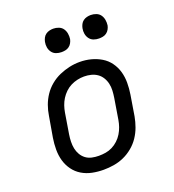

<svg xmlns="http://www.w3.org/2000/svg" viewBox="-136 -849 872 962"><g transform="rotate(-20 300.0 -367.5)"><path d="M253 8Q222 8 192.5 2Q163 -4 138 -19Q113 -34 96 -57.5Q79 -81 71 -109Q63 -137 63 -168Q63 -199 68 -230L87 -340Q91 -367 100.5 -393.5Q110 -420 126 -444Q142 -468 165 -487Q188 -506 214.5 -517.5Q241 -529 268 -535Q295 -541 323 -541Q354 -541 383 -533.5Q412 -526 437 -511Q462 -496 479 -472.5Q496 -449 504 -421Q512 -393 512 -362Q512 -331 507 -300L489 -190Q484 -163 474.5 -136.5Q465 -110 449 -86Q433 -62 410 -43Q387 -24 361 -12.5Q335 -1 307.5 3.5Q280 8 253 8ZM254 -66Q273 -66 291 -69Q309 -72 326 -80.5Q343 -89 357.5 -102.5Q372 -116 382 -132.5Q392 -149 398 -166.5Q404 -184 407 -202L425 -312Q428 -331 429 -350Q430 -369 426 -387Q422 -405 412.5 -420.5Q403 -436 388.5 -446Q374 -456 356 -460.5Q338 -465 319 -465Q301 -465 283 -461Q265 -457 248 -448.5Q231 -440 217 -426.5Q203 -413 193 -397Q183 -381 177 -363.5Q171 -346 168 -328L150 -218Q147 -199 146.5 -180Q146 -161 149.5 -143.5Q153 -126 162 -110.5Q171 -95 185 -84.5Q199 -74 217 -70Q235 -66 254 -66ZM456 -618Q441 -618 427.5 -623Q414 -628 405.5 -639.5Q397 -651 394.5 -665.5Q392 -680 395 -695Q397 -705 402 -715Q407 -725 416 -731.5Q425 -738 435.5 -740.5Q446 -743 456 -743Q471 -743 485 -737.5Q499 -732 507 -720.5Q515 -709 517.5 -694.5Q520 -680 518 -665Q516 -655 510.5 -645Q505 -635 496 -628.5Q487 -622 476.5 -620Q466 -618 456 -618ZM256 -618Q241 -618 227.5 -623Q214 -628 205.5 -639.5Q197 -651 194.5 -665.5Q192 -680 195 -695Q197 -705 202 -715Q207 -725 216 -731.5Q225 -738 235.5 -740.5Q246 -743 256 -743Q271 -743 285 -737.5Q299 -732 307 -720.5Q315 -709 317.5 -694.5Q320 -680 318 -665Q316 -655 310.5 -645Q305 -635 296 -628.5Q287 -622 276.5 -620Q266 -618 256 -618Z"/></g></svg>

Font: Iosevka Curly Slab Extended
Style: Italic
Weight: 400
Width: 7
Italic angle: -9°
Monospace: yes
Designer: Belleve Invis
Foundry: Belleve Invis
Version: Version 11.1.0; ttfautohint (v1.8.3)